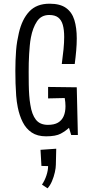

<svg xmlns="http://www.w3.org/2000/svg" viewBox="-20 -730 499 1038"><path d="M63 -347Q63 -376 64 -404Q65 -432 67 -457.5Q69 -483 73 -507Q77 -531 82 -552Q99 -626 138.5 -668Q178 -710 248 -710Q305 -710 337 -687Q369 -664 382 -622Q395 -580 395 -522Q395 -491 392 -456.5Q389 -422 384 -384H314Q320 -428 323.5 -464Q327 -500 327 -530Q327 -569 319.5 -595.5Q312 -622 294.5 -635.5Q277 -649 246 -649Q203 -649 180 -614.5Q157 -580 147 -527Q143 -506 141 -483.5Q139 -461 137.5 -437.5Q136 -414 135.5 -390Q135 -366 135 -342Q135 -306 135.5 -274Q136 -242 138 -214.5Q140 -187 144 -164Q152 -111 174 -83Q196 -55 239 -55Q273 -55 293.5 -67Q314 -79 324 -101.5Q334 -124 334 -156Q334 -166 333 -177Q332 -188 330 -200L240 -198V-260L395 -258L401 0H365L353 -39Q335 -22 308.5 -7.5Q282 7 229 7Q182 7 151.5 -13.5Q121 -34 103 -69.5Q85 -105 76 -150Q70 -180 67.5 -212.5Q65 -245 64 -279Q63 -313 63 -347ZM237 288 207 268Q222 246 231 218.5Q240 191 240 168L204 167L199 80L284 74Q283 96 283 117Q283 138 282 160Q282 177 276.5 201.5Q271 226 261 249.5Q251 273 237 288Z"/></svg>

Font: Truculenta
Style: Regular
Weight: 400
Designer: Ivan Castro, Eva Sanz & Omnibus-Type Team
Foundry: Omnibus-Type
Version: Version 1.002